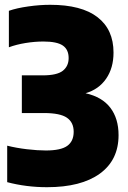

<svg xmlns="http://www.w3.org/2000/svg" viewBox="-20 -770 532 800"><path d="M176 10Q89.5 10 10 -11V-163Q47.5 -153.5 92 -148.2Q136.5 -143 171 -143Q233.5 -143 260.2 -162.2Q287 -181.5 287 -221Q287 -260 258.8 -279.5Q230.5 -299 163 -299H71V-456H158Q217.5 -456 241.8 -475.2Q266 -494.5 266 -528Q266 -563.5 241.8 -580.2Q217.5 -597 161 -597Q125 -597 86.5 -590.8Q48 -584.5 17 -573V-725Q50 -736.5 97.8 -743.2Q145.5 -750 189 -750Q319.5 -750 386.2 -698.5Q453 -647 453 -551Q453 -486.5 422.2 -442Q391.5 -397.5 336.5 -381.5Q405.5 -366 439.8 -321Q474 -276 474 -207Q474 -103 396 -46.5Q318 10 176 10Z"/></svg>

Font: Encode Sans Cnd Black
Style: Regular
Weight: 900
Width: 3
Designer: Multiple Designers
Foundry: Impallari Type
Version: Version 3.002; ttfautohint (v1.8.3) -l 8 -r 50 -G 200 -x 14 